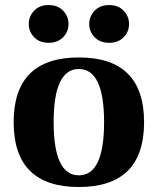

<svg xmlns="http://www.w3.org/2000/svg" viewBox="-20 -730 625 762"><path d="M293 -456.1Q192.9 -456.1 192.9 -245.1Q192.9 -34.2 293 -34.2Q393.1 -34.2 393.1 -245.1Q393.1 -456.1 293 -456.1ZM34.2 -245.1Q34.2 -502 293 -502Q551.8 -502 551.8 -245.1Q551.8 12.2 293 12.2Q34.2 12.2 34.2 -245.1ZM115.5 -582.3Q94.2 -604.5 94.2 -634.8Q94.2 -665 115.5 -687.5Q136.7 -710 172.9 -710Q209 -710 230.5 -687.5Q252 -665 252 -634.8Q252 -604.5 230.5 -582.3Q209 -560.1 172.9 -560.1Q136.7 -560.1 115.5 -582.3ZM355.5 -582.3Q334 -604.5 334 -634.8Q334 -665 355.5 -687.5Q377 -710 413.1 -710Q449.2 -710 470.7 -687.5Q492.2 -665 492.2 -634.8Q492.2 -604.5 470.7 -582.3Q449.2 -560.1 413.1 -560.1Q377 -560.1 355.5 -582.3Z"/></svg>

Font: Linguistics Pro
Style: Bold
Weight: 700
Designer: Stefan Peev, Context Ltd
Foundry: Stefan Peev, Context Ltd
Version: Version 001.000